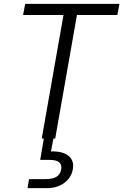

<svg xmlns="http://www.w3.org/2000/svg" viewBox="-20 -720 641 998"><path d="M197 0 310 -642H100L111 -700H601L590 -642H380L267 0ZM123 258 131 211H217Q256 211 275.5 197.5Q295 184 298 159Q302 136 287.5 123.5Q273 111 235 111H189L209 -7H259L245 67Q285 66 311.5 76Q338 86 351 107Q364 128 359 158Q354 188 335.5 210.5Q317 233 288.5 245.5Q260 258 223 258Z"/></svg>

Font: DM Sans 10pt Light
Style: Italic
Weight: 300
Italic angle: -10°
Version: Version 4.004;gftools[0.9.30]